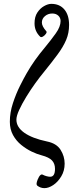

<svg xmlns="http://www.w3.org/2000/svg" viewBox="-20 -745 378 995"><path d="M210 230Q190 230 173 217Q169 213 169.5 206Q170 199 175 186Q189 152 203 161Q210 165 221 168Q232 171 240 171Q265 171 265 130Q265 103 249.5 86.5Q234 70 196 60Q172 54 144 40.5Q116 27 90 6Q64 -15 47.5 -45Q31 -75 31 -114Q31 -162 47 -210.5Q63 -259 83.5 -300Q104 -341 118 -365Q138 -400 161 -432.5Q184 -465 215 -502Q244 -537 269 -572Q294 -607 294 -636Q294 -653 282 -664Q270 -675 251 -675Q229 -675 213 -661.5Q197 -648 197 -628Q197 -609 220 -583Q224 -579 218 -570Q212 -561 202.5 -555.5Q193 -550 188 -555Q159 -583 159 -624Q159 -658 173.5 -680Q188 -702 208.5 -713.5Q229 -725 246 -725Q289 -725 313.5 -696Q338 -667 338 -616Q338 -574 323 -538.5Q308 -503 279 -463.5Q250 -424 207 -371Q187 -347 162.5 -313Q138 -279 116 -243Q94 -207 79.5 -175.5Q65 -144 65 -125Q65 -86 106 -57Q147 -28 223 -12Q273 -2 294 31.5Q315 65 315 103Q315 140 297.5 169Q280 198 256 214Q232 230 210 230Z"/></svg>

Font: Junicode Two Beta Condensed
Style: Italic
Weight: 400
Width: 3
Italic angle: -9°
Version: Version 1.053; ttfautohint (v1.8.4)